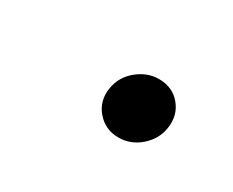

<svg xmlns="http://www.w3.org/2000/svg" viewBox="-35 -634 340 280"><g transform="rotate(30 135.0 -494.0)"><path d="M167.5 -442.9Q145 -442.9 130.9 -459.5Q116.7 -476.1 120.6 -499Q124 -519.5 140.6 -533Q157.2 -546.4 176.3 -546.4Q199.7 -546.4 213.1 -530Q226.6 -513.7 223.1 -491.2Q220.2 -471.2 204.1 -457Q188 -442.9 167.5 -442.9Z"/></g></svg>

Font: Inter 17pt Light
Style: Italic
Weight: 300
Italic angle: -9.3988°
Version: Version 4.001;git-66647c0bb